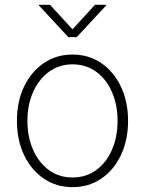

<svg xmlns="http://www.w3.org/2000/svg" viewBox="-20 -772 606 803"><path d="M283.2 10.7Q215.8 10.7 163.1 -25.1Q110.4 -61 80.6 -123.5Q50.8 -186 50.8 -266.6Q50.8 -347.2 80.6 -409.7Q110.4 -472.2 163.1 -508.1Q215.8 -543.9 283.2 -543.9Q351.1 -543.9 403.6 -508.1Q456.1 -472.2 485.8 -409.4Q515.6 -346.7 515.6 -266.6Q515.6 -186 485.8 -123.5Q456.1 -61 403.8 -25.1Q351.6 10.7 283.2 10.7ZM283.2 -29.8Q340.3 -29.8 382.6 -60.8Q424.8 -91.8 448.2 -145.5Q471.7 -199.2 471.7 -266.6Q471.7 -333.5 448.2 -387.2Q424.8 -440.9 382.3 -471.9Q339.8 -502.9 283.2 -502.9Q227.1 -502.9 184.6 -471.7Q142.1 -440.4 118.4 -387Q94.7 -333.5 94.7 -266.6Q94.7 -199.2 118.4 -145.5Q142.1 -91.8 184.3 -60.8Q226.6 -29.8 283.2 -29.8ZM189 -752 283.2 -649.4 377.4 -752H424.3V-749.5L300.8 -616.7H265.6L142.6 -749.5V-752Z"/></svg>

Font: Inter 20pt ExtraLight
Style: Regular
Weight: 250
Version: Version 4.001;git-66647c0bb